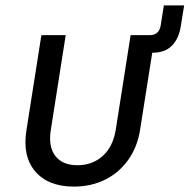

<svg xmlns="http://www.w3.org/2000/svg" viewBox="-20 -680 701 710"><path d="M78 -200 133 -550H223L168 -200Q158 -138 184.5 -103.5Q211 -69 266 -69Q322 -69 360 -103.5Q398 -138 408 -200L463 -550H533Q568 -550 574 -585L586 -660H661L648 -580Q641 -537 615.5 -511Q590 -485 543 -485L498 -200Q488 -136 454 -88.5Q420 -41 368.5 -15.5Q317 10 253 10Q158 10 110 -46.5Q62 -103 78 -200Z"/></svg>

Font: JetBrains Mono NL
Style: Italic
Weight: 400
Italic angle: -9°
Monospace: yes
Designer: Philipp Nurullin, Konstantin Bulenkov
Foundry: JetBrains
Version: Version 2.305; ttfautohint (v1.8.4.7-5d5b)